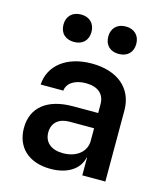

<svg xmlns="http://www.w3.org/2000/svg" viewBox="-117 -875 835 973"><g transform="rotate(15 300.0 -388.0)"><path d="M188 -642C232 -642 261 -669 261 -714C261 -758 232 -786 188 -786C143 -786 114 -758 114 -714C114 -669 143 -642 188 -642ZM422 -642C467 -642 496 -669 496 -714C496 -758 467 -786 422 -786C378 -786 349 -758 349 -714C349 -669 378 -642 422 -642ZM305 -560C175 -560 87 -493 81 -390H200C204 -430 244 -456 301 -456C364 -456 400 -426 400 -372V-326H268C134 -326 56 -264 56 -156C56 -54 125 10 239 10C327 10 388 -29 402 -93H404V0H525V-373C525 -489 440 -560 305 -560ZM280 -83C218 -83 181 -114 181 -166C181 -216 215 -246 271 -246H400V-180C400 -122 350 -83 280 -83Z"/></g></svg>

Font: Tekne LDO
Style: Bold
Weight: 700
Monospace: yes
Designer: Alessio Laiso, Mario Rullo, Paolo Rosset
Foundry: Alessio Laiso
Version: Version 1.000;hotconv 1.0.109;makeotfexe 2.5.65596